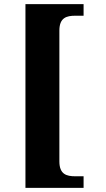

<svg xmlns="http://www.w3.org/2000/svg" viewBox="-20 -780 510 928"><path d="M103 128H384V72H344C302 72 267 63 267 0V-632C267 -695 302 -704 344 -704H384V-760H103Z"/></svg>

Font: Noto Serif Devanagari SemiCondensed ExtraBold
Style: Regular
Weight: 800
Width: 4
Designer: Universal Thirst, Indian Type Foundry and the Monotype Design Team
Foundry: Monotype Imaging Inc.
Version: Version 2.004